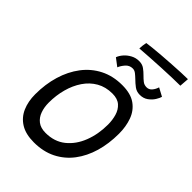

<svg xmlns="http://www.w3.org/2000/svg" viewBox="-287 -1124 1277 1277"><g transform="rotate(45 352.0 -485.0)"><path d="M276.5 25.5Q200 25.5 151.5 -4.5Q103 -34.5 80 -87.2Q57 -140 57 -207.5Q57 -302 81.5 -384Q106 -466 153.2 -528.2Q200.5 -590.5 268.8 -625.2Q337 -660 424 -660Q504 -660 550.5 -626.8Q597 -593.5 617 -538Q637 -482.5 637 -415.5Q637 -322.5 613.8 -242.5Q590.5 -162.5 544.8 -102.2Q499 -42 431.8 -8.2Q364.5 25.5 276.5 25.5ZM287.5 -74Q370 -74 426.8 -119.5Q483.5 -165 513 -240.8Q542.5 -316.5 542.5 -407Q542.5 -449 531.5 -487.2Q520.5 -525.5 493.2 -549.8Q466 -574 417.5 -574Q354.5 -574 306.5 -546.5Q258.5 -519 226 -471Q193.5 -423 176.8 -361.5Q160 -300 160 -231.5Q160 -188.5 172.8 -152.8Q185.5 -117 213.5 -95.5Q241.5 -74 287.5 -74ZM262.5 -761Q270 -782 288.2 -803Q306.5 -824 332.8 -838.2Q359 -852.5 390.5 -852.5Q420 -852.5 440.5 -837.5Q461 -822.5 478 -805Q493.5 -789 509.8 -776.2Q526 -763.5 548 -763.5Q570.5 -763.5 585.5 -781.2Q600.5 -799 607.5 -822.5L665.5 -791.5Q662 -777 648 -754.2Q634 -731.5 609.8 -713.8Q585.5 -696 551.5 -696Q521 -696 498.5 -713Q476 -730 457 -749Q441.5 -764 426.5 -775.8Q411.5 -787.5 395 -787.5Q365 -787.5 345.2 -765Q325.5 -742.5 316.5 -720ZM699.5 -930Q667.5 -930 621.2 -928.5Q575 -927 523.2 -924.5Q471.5 -922 421.5 -918.8Q371.5 -915.5 331.5 -912.5Q332 -926.5 333.8 -942.2Q335.5 -958 338.5 -970.5Q356 -973.5 390.8 -977Q425.5 -980.5 469.2 -984Q513 -987.5 558 -990.2Q603 -993 641.8 -994.8Q680.5 -996.5 704.5 -996.5Z"/></g></svg>

Font: Grandstander
Style: Italic
Weight: 400
Italic angle: -15°
Designer: Tyler Finck
Foundry: Etcetera Type Co
Version: Version 1.200; ttfautohint (v1.8.3)